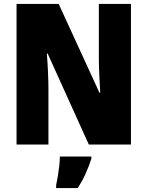

<svg xmlns="http://www.w3.org/2000/svg" viewBox="-20 -734 749 975"><path d="M645 0H431L222 -462H218Q222 -410 224 -362Q226 -314 226 -281V0H64V-714H278L485 -263H489Q486 -311 484 -356.5Q482 -402 482 -436V-714H645ZM444 72Q431 112 414.5 148.5Q398 185 375 221H265V207Q269 189 273.5 162Q278 135 281 108Q284 81 284 61H444Z"/></svg>

Font: Noto Sans Gurmukhi UI Condensed Black
Style: Regular
Weight: 900
Width: 3
Designer: Jelle Bosma - Monotype Design Team
Foundry: Monotype Imaging Inc.
Version: Version 2.004; ttfautohint (v1.8.4.7-5d5b)